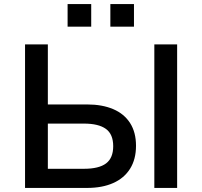

<svg xmlns="http://www.w3.org/2000/svg" viewBox="-20 -923 993 943"><path d="M103 0V-705H215V-410H408Q482 -410 536 -387Q590 -364 619 -318.5Q648 -273 648 -207Q648 -141 619 -94.5Q590 -48 536 -24Q482 0 408 0ZM215 -94H392Q466 -94 501 -120.5Q536 -147 536 -205Q536 -264 500 -290Q464 -316 392 -316H215ZM738 0V-705H850V0ZM522 -792V-903H638V-792ZM312 -792V-903H428V-792Z"/></svg>

Font: Nunito Sans 7pt SemiBold
Style: Regular
Weight: 600
Designer: Vernon Adams
Foundry: Vernon Adams
Version: Version 3.101;gftools[0.9.27]